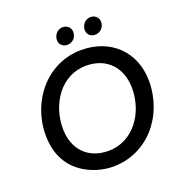

<svg xmlns="http://www.w3.org/2000/svg" viewBox="-154 -1008 1079 1148"><g transform="rotate(-20 385.5 -433.5)"><path d="M372 10C588 10 747 -173 747 -398C747 -585 615 -711 429 -711C212 -711 55 -523 55 -304C55 -62 252 10 372 10ZM377 -88C247 -88 165 -175 165 -307C165 -465 266 -613 423 -613C556 -613 637 -523 637 -392C637 -234 535 -88 377 -88ZM359 -768C390 -766 418 -788 421 -821C425 -851 405 -875 374 -877C343 -879 317 -855 313 -822C310 -793 329 -770 359 -768ZM536 -768C569 -766 595 -791 598 -821C602 -851 582 -875 551 -877C520 -879 494 -855 490 -822C487 -793 505 -770 536 -768Z"/></g></svg>

Font: Fixel Display Medium
Style: Italic
Weight: 500
Italic angle: -10°
Designer: AlfaBravo + MacPaw
Foundry: Kyrylo Tkachov, Marchela Mozhyna, Serhii Makarenko, Maria Weinstein, Zakhar Kryvoshyya
Version: Version 1.210;Glyphs 3.2 (3217)